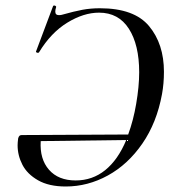

<svg xmlns="http://www.w3.org/2000/svg" viewBox="-20 -666 631 698"><path d="M486 -403Q486 -503 448.5 -561.5Q411 -620 340 -620Q284 -620 224.5 -583.5Q165 -547 122 -476Q121 -474 118 -474Q115 -474 112.5 -475.5Q110 -477 111 -479L173 -644Q174 -646 177 -646Q180 -646 182.5 -644Q185 -642 184 -640Q181 -631 181 -624Q181 -611 194 -611Q200 -611 204 -612Q250 -625 280 -630.5Q310 -636 343 -636Q468 -636 522 -571Q576 -506 576 -405Q576 -362 569 -324Q550 -220 497.5 -144Q445 -68 372 -28Q299 12 219 12Q158 12 118.5 -10.5Q79 -33 61.5 -67Q44 -101 44 -138Q44 -147 46 -163Q48 -170 51 -172.5Q54 -175 59 -175L446 -177Q465 -229 475 -288Q486 -352 486 -403ZM158 -49Q192 -10 255 -10Q316 -10 362.5 -47.5Q409 -85 439 -157L128 -153Q124 -88 158 -49Z"/></svg>

Font: CormorantInfant-MediumItalic
Style: Italic
Weight: 500
Italic angle: -10°
Designer: Christian Thalmann (Catharsis Fonts)
Foundry: Catharsis Fonts
Version: Version 3.303